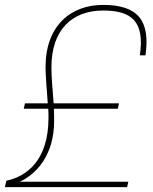

<svg xmlns="http://www.w3.org/2000/svg" viewBox="-35 -764 625 784"><path d="M386 -744C254 -744 151 -659 151 -490C151 -459 155 -410 160 -342H67L62 -320H162C163 -307 163 -297 163 -283C163 -110 75 -44 -9 -26L-15 0H484L489 -22H46C113 -53 186 -130 186 -270C186 -285 186 -302 185 -320H446L451 -342H184C179 -408 175 -448 175 -490C175 -643 260 -721 386 -721C500 -721 557 -679 536 -538H559C579 -678 530 -744 386 -744Z"/></svg>

Font: Nacelle Thin
Style: Italic
Weight: 100
Italic angle: -12°
Designer: Sora Sagano
Foundry: Sora Sagano
Version: Version 1.000;FEAKit 1.0